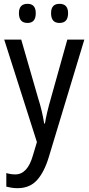

<svg xmlns="http://www.w3.org/2000/svg" viewBox="-20 -744 467 1004"><path d="M291 -624Q336 -624 336 -675Q336 -724 291 -724Q247 -724 247 -675Q247 -624 291 -624ZM124 -624Q167 -624 167 -675Q167 -724 124 -724Q79 -724 79 -675Q79 -624 124 -624ZM173 -1 152 69Q124 168 60 168Q37 168 13 161V232Q25 235 39.5 237.5Q54 240 72 240Q135 240 173 198.5Q211 157 235 78L421 -537H332L247 -233Q223 -150 215 -98H211Q206 -130 198 -164Q190 -198 179 -232L91 -537H2Z"/></svg>

Font: Noto Sans Display SemiCondensed
Style: Regular
Weight: 400
Width: 4
Designer: Monotype Design team
Foundry: Monotype Imaging Inc.
Version: 1.000